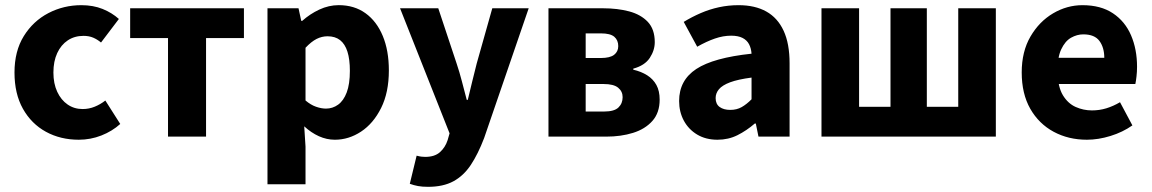

<svg xmlns="http://www.w3.org/2000/svg" viewBox="-20 -528 4451 742"><path d="M284.5 12Q213.7 12 157.4 -18.8Q101.2 -49.6 68.6 -107.6Q36 -165.7 36 -247.8Q36 -330.4 71.9 -388.4Q107.9 -446.5 166.9 -477.3Q225.9 -508 294.3 -508Q340.2 -508 376.5 -493.4Q412.8 -478.7 439.4 -454.7L370.4 -363.7Q356.6 -375.3 340.3 -382.4Q324 -389.4 302.5 -389.4Q268 -389.4 241.9 -372Q215.8 -354.6 201.1 -322.8Q186.4 -291.1 186.4 -247.8Q186.4 -205 201.2 -173.2Q216 -141.5 241.3 -124.1Q266.6 -106.6 299.4 -106.6Q323.9 -106.6 346.1 -115.7Q368.2 -124.7 387.1 -139.5L444.7 -48.9Q413.7 -20.9 371.8 -4.4Q329.9 12 284.5 12Z M629.3 0V-380.8H483V-496.1H922.7V-380.8H776.3V0Z M1013.7 184.1V-496.1H1133.6L1144.2 -447.3H1147.9Q1177.3 -473.8 1214 -491Q1250.7 -508.1 1289.1 -508.1Q1349.2 -508.1 1392.5 -476.9Q1435.8 -445.7 1459.3 -389Q1482.8 -332.4 1482.8 -255.9Q1482.8 -170.8 1452.9 -110.8Q1423 -50.8 1375.4 -19.4Q1327.8 12 1274.1 12Q1242.6 12 1212.5 -1.5Q1182.4 -15.1 1155.7 -39.8L1160.7 38.7V184.1ZM1239.8 -108.3Q1265.5 -108.3 1286.5 -123.4Q1307.6 -138.4 1319.9 -170.7Q1332.1 -202.9 1332.1 -254.2Q1332.1 -298.8 1322.7 -328.4Q1313.3 -358 1294.3 -372.9Q1275.3 -387.8 1245.9 -387.8Q1223.8 -387.8 1203.4 -377.5Q1183 -367.1 1160.7 -343.4V-139.7Q1180.8 -122.6 1201.3 -115.5Q1221.7 -108.3 1239.8 -108.3Z M1634.4 194Q1611.7 194 1595.5 191Q1579.3 188 1563.7 182.3L1590.1 73.6Q1601.4 76.6 1608.6 77.4Q1615.8 78.3 1623.2 78.3Q1660 78.3 1680.4 59.9Q1700.9 41.5 1710 13.2L1717.4 -12.7L1526 -496.1H1673.7L1744.6 -282.7Q1755.8 -249.4 1764.9 -214.2Q1774.1 -179 1783.8 -142.1H1787.8Q1796.5 -177.4 1804.8 -212.5Q1813.1 -247.7 1822.3 -282.7L1882.5 -496.1H2023.2L1851 5.4Q1827.5 67.1 1799.6 109.2Q1771.6 151.3 1732.2 172.6Q1692.7 194 1634.4 194Z M2099.6 0V-496H2310.4Q2366.5 -496 2411.5 -484Q2456.5 -472 2483.5 -443.5Q2510.4 -414.9 2510.4 -365.1Q2510.4 -333.6 2491.1 -304.2Q2471.7 -274.8 2427.3 -262.7V-258.7Q2458 -251.6 2481 -237.1Q2504 -222.6 2516.7 -199.6Q2529.3 -176.6 2529.3 -143.1Q2529.3 -92 2501.1 -60.5Q2473 -29 2426.3 -14.5Q2379.6 0 2322.6 0ZM2243.4 -303.8H2301.6Q2337.4 -303.8 2353.4 -316.3Q2369.3 -328.7 2369.3 -349.8Q2369.3 -372.6 2354.1 -385.8Q2338.8 -399 2302.4 -399H2243.4ZM2243.4 -97H2314.6Q2354 -97 2370.1 -112.7Q2386.2 -128.3 2386.2 -152.5Q2386.2 -174.8 2368.9 -189Q2351.6 -203.3 2312.8 -203.3H2243.4Z M2752.8 12Q2707.5 12 2674.2 -8Q2641 -27.9 2622.7 -61.8Q2604.5 -95.7 2604.5 -137.6Q2604.5 -217.8 2670.9 -261.4Q2737.4 -305 2884.4 -320.5Q2882.9 -341.6 2874.7 -357.2Q2866.4 -372.9 2849.5 -381.5Q2832.5 -390.1 2805.6 -390.1Q2774.7 -390.1 2742.7 -379Q2710.7 -368 2674.4 -347.4L2622.3 -443.4Q2653.8 -462.6 2688 -477.4Q2722.2 -492.2 2758.8 -500.1Q2795.4 -508 2834.4 -508Q2897.6 -508 2941.5 -483.5Q2985.3 -459 3008.3 -409.3Q3031.4 -359.6 3031.4 -283.3V0H2911.2L2900.9 -50.6H2896.9Q2865.2 -23.2 2830.1 -5.6Q2795.1 12 2752.8 12ZM2802.2 -103.3Q2827.2 -103.3 2846.2 -114.1Q2865.3 -124.9 2884.4 -144.3V-228.2Q2832 -221.3 2801.7 -210Q2771.4 -198.6 2758.5 -183.2Q2745.6 -167.8 2745.6 -149Q2745.6 -125.8 2761.2 -114.5Q2776.7 -103.3 2802.2 -103.3Z M3154.7 0V-496.1H3300V-115.3H3421.4V-496.1H3561.8V-115.3H3683.2V-496.1H3828.5V0Z M4180.4 12Q4109.1 12 4051.9 -18.8Q3994.8 -49.6 3961.6 -107.6Q3928.5 -165.7 3928.5 -248.2Q3928.5 -328.8 3962.4 -386.9Q3996.2 -444.9 4049.9 -476.5Q4103.6 -508 4163.2 -508Q4234.2 -508 4281.1 -476.6Q4328.1 -445.2 4351.1 -391.3Q4374.2 -337.4 4374.2 -270Q4374.2 -250.6 4372.1 -232.6Q4370.1 -214.5 4367.6 -203.3H4042.5L4041.4 -304.7H4247.6Q4247.6 -344.3 4228.9 -369.7Q4210.2 -395.2 4166.4 -395.2Q4142.3 -395.2 4119.1 -382.2Q4096 -369.1 4081 -337Q4066 -305 4067.2 -248.2Q4068.3 -191.9 4087.7 -159.9Q4107.2 -127.9 4137.1 -114.6Q4167 -101.3 4200 -101.3Q4228.6 -101.3 4255.4 -109.4Q4282.2 -117.6 4308.4 -133L4356.2 -43.4Q4318.8 -17.1 4271.7 -2.6Q4224.6 12 4180.4 12Z"/></svg>

Font: Source Sans 3 VF
Style: Regular
Weight: 200
Designer: Paul D. Hunt
Foundry: Adobe
Version: Version 3.046;hotconv 1.0.118;makeotfexe 2.5.65603